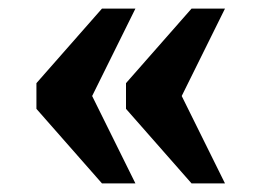

<svg xmlns="http://www.w3.org/2000/svg" viewBox="-20 -494 610 448"><path d="M427 -66 274 -240V-300L427 -474H505L404 -270L505 -66ZM218 -66 65 -240V-300L218 -474H296L195 -270L296 -66Z"/></svg>

Font: Noto Serif Bengali ExtraBold
Style: Regular
Weight: 800
Designer: Juan Bruce, Universal Thirst, Indian Type Foundry and the Monotype Design Team.
Foundry: Monotype Imaging Inc.
Version: Version 2.003